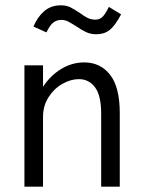

<svg xmlns="http://www.w3.org/2000/svg" viewBox="-20 -703 540 723"><path d="M72 -457H142V-376Q169 -418 210 -443Q251 -468 297 -468Q358 -468 394.5 -421.5Q431 -375 431 -277V0H361V-275Q361 -343 338 -374Q315 -405 277 -405Q246 -405 214.5 -387Q183 -369 162.5 -336.5Q142 -304 142 -263V0H72ZM436 -649Q414 -607 393.5 -590.5Q373 -574 343 -574Q322 -574 305.5 -581.5Q289 -589 267 -604Q248 -616 236.5 -622Q225 -628 211 -628Q193 -628 180 -617.5Q167 -607 155 -581L106 -603Q121 -639 146.5 -661Q172 -683 209 -683Q230 -683 245 -675.5Q260 -668 281 -654Q298 -641 311 -635Q324 -629 339 -629Q355 -629 365.5 -639Q376 -649 390 -677Z"/></svg>

Font: Vazir Code
Style: Code
Weight: 400
Foundry: DejaVu fonts team - Redesigned by Saber Rastikerdar
Version: Version 1.1.2